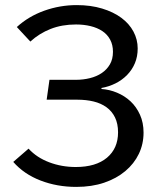

<svg xmlns="http://www.w3.org/2000/svg" viewBox="-20 -721 640 753"><path d="M543 -201Q543 -156 524.5 -117.5Q506 -79 471.5 -50Q437 -21 388.5 -4.5Q340 12 279 12Q204 12 139 -13Q74 -38 32 -86L92 -138Q124 -103 173 -84.5Q222 -66 277 -66Q356 -66 399.5 -102.5Q443 -139 443 -202Q443 -236 431 -260.5Q419 -285 397.5 -300.5Q376 -316 347 -323Q318 -330 284 -330H163L174 -408H278Q306 -408 332.5 -414.5Q359 -421 379 -434.5Q399 -448 411 -468.5Q423 -489 423 -518Q423 -545 412 -565.5Q401 -586 381.5 -599Q362 -612 335.5 -618.5Q309 -625 278 -625Q223 -625 178.5 -607.5Q134 -590 99 -558L46 -615Q92 -657 153.5 -679Q215 -701 281 -701Q336 -701 380.5 -687.5Q425 -674 456 -651Q487 -628 503.5 -597Q520 -566 520 -531Q520 -499 509 -473Q498 -447 478.5 -427Q459 -407 433 -394Q407 -381 378 -376V-372Q409 -370 439 -357.5Q469 -345 492 -323.5Q515 -302 529 -271Q543 -240 543 -201Z"/></svg>

Font: Wlorlttqgufhjawjgtejqphaquk
Style: Regular
Weight: 400
Monospace: yes
Designer: Carrois Corporate & Edenspiekermann
Foundry: Carrois Corporate GbR & Edenspiekermann AG
Version: Version 2.001